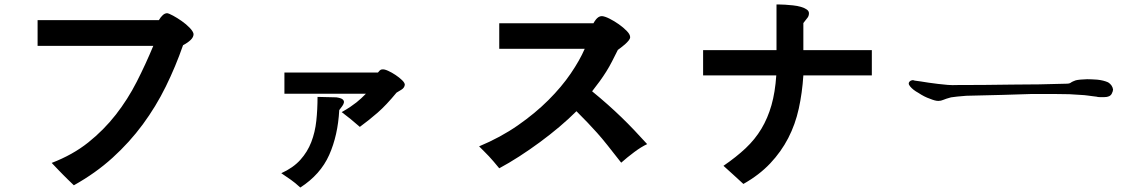

<svg xmlns="http://www.w3.org/2000/svg" viewBox="-20 -723 5040 858"><path d="M845 -571Q845 -557 832 -544.5Q819 -532 798 -521Q765 -426 721 -336.5Q677 -247 618 -167Q559 -87 483 -18Q407 51 310 105Q292 88 281.5 77.5Q271 67 261.5 57.5Q252 48 241 36.5Q230 25 211 5Q305 -31 374.5 -86.5Q444 -142 497.5 -210.5Q551 -279 591 -357.5Q631 -436 665 -518H148V-633H690Q698 -647 707.5 -655.5Q717 -664 727 -664Q735 -663 753.5 -653Q772 -643 792 -629Q812 -615 827.5 -599Q843 -583 845 -571Z M1789 -344Q1787 -330 1773.5 -322Q1760 -314 1752 -309Q1706 -253 1667.5 -219.5Q1629 -186 1588 -156Q1546 -193 1507 -222Q1530 -235 1545.5 -245.5Q1561 -256 1573 -265.5Q1585 -275 1594.5 -284Q1604 -293 1615 -304H1251V-399H1669Q1673 -404 1677.5 -408.5Q1682 -413 1689 -413Q1698 -414 1714.5 -406.5Q1731 -399 1747.5 -388Q1764 -377 1776.5 -365Q1789 -353 1789 -344ZM1483 -288Q1504 -285 1511 -279Q1518 -273 1517 -265.5Q1516 -258 1509.5 -249Q1503 -240 1496 -231Q1490 -118 1451 -30.5Q1412 57 1322 115Q1298 93 1280 80.5Q1262 68 1237 51Q1290 27 1322 -8.5Q1354 -44 1371 -88Q1388 -132 1393.5 -183Q1399 -234 1399 -290Z M2756 4Q2720 -42 2695 -73.5Q2670 -105 2648.5 -129Q2627 -153 2606 -175Q2585 -197 2556 -226Q2521 -191 2479.5 -156Q2438 -121 2392.5 -87.5Q2347 -54 2300.5 -24Q2254 6 2211 29Q2196 11 2185.5 -1.5Q2175 -14 2165 -24.5Q2155 -35 2144.5 -45.5Q2134 -56 2121 -69Q2217 -109 2294.5 -163Q2372 -217 2431 -276Q2490 -335 2530.5 -394.5Q2571 -454 2593 -505H2211V-619H2632Q2633 -621 2636 -626Q2639 -631 2643.5 -636.5Q2648 -642 2654.5 -646.5Q2661 -651 2670 -651Q2683 -650 2704 -639.5Q2725 -629 2745.5 -614.5Q2766 -600 2781 -584.5Q2796 -569 2796 -557Q2796 -550 2789 -541.5Q2782 -533 2773 -525Q2764 -517 2754.5 -510Q2745 -503 2741 -500Q2727 -472 2715 -448.5Q2703 -425 2689.5 -403.5Q2676 -382 2660.5 -360.5Q2645 -339 2626 -315Q2664 -284 2696 -255.5Q2728 -227 2757 -199Q2786 -171 2814 -141.5Q2842 -112 2872 -79Q2846 -67 2814.5 -43.5Q2783 -20 2756 4Z M3876 -386H3570Q3565 -308 3549.5 -237.5Q3534 -167 3502.5 -106Q3471 -45 3422 7Q3373 59 3302 99Q3280 79 3254.5 55.5Q3229 32 3213 18Q3270 -21 3312 -60.5Q3354 -100 3382.5 -147.5Q3411 -195 3427.5 -253Q3444 -311 3449 -386H3122V-499H3450V-703Q3451 -703 3462 -703Q3473 -703 3489 -702Q3505 -701 3524 -699Q3543 -697 3558.5 -692.5Q3574 -688 3584.5 -681Q3595 -674 3595 -664Q3595 -653 3589.5 -645Q3584 -637 3570 -620V-499H3876Z M4954 -323Q4954 -316 4948 -304Q4940 -289 4915 -289Q4903 -289 4894.5 -289Q4886 -289 4880 -291Q4873 -292 4863.5 -293Q4854 -294 4841 -296Q4828 -298 4807.5 -299Q4787 -300 4759 -302Q4730 -303 4688.5 -303Q4647 -303 4591 -303Q4535 -301 4462 -299Q4389 -297 4298 -295Q4275 -293 4258 -291.5Q4241 -290 4230 -288Q4218 -285 4209.5 -282Q4201 -279 4196 -277Q4185 -272 4173 -272Q4159 -272 4135 -282Q4111 -290 4084 -308Q4060 -321 4047 -337Q4034 -352 4049 -362Q4055 -365 4061 -365Q4061 -363 4095 -359Q4111 -356 4130 -353.5Q4149 -351 4172 -348Q4195 -345 4216 -343.5Q4237 -342 4257 -343Q4318 -343 4379 -343.5Q4440 -344 4502 -345Q4563 -345 4624 -346Q4685 -347 4746 -349Q4761 -349 4767 -355Q4770 -357 4774.5 -359Q4779 -361 4787 -364Q4803 -368 4838 -369Q4847 -369 4858.5 -368.5Q4870 -368 4884 -367Q4912 -364 4932 -355Q4951 -343 4954 -323Z"/></svg>

Font: D2Coding ligature
Style: Bold
Weight: 700
Monospace: yes
Designer: Yong-Rak Park; Jeong-Hwan Yoon; Sang-Min Lee;
Foundry: NHN Corporation
Version: Version 1.3.2; Build 20180524